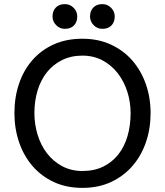

<svg xmlns="http://www.w3.org/2000/svg" viewBox="-20 -900 801 932"><path d="M50 -351Q50 -428 72.5 -494Q95 -560 137.5 -608.5Q180 -657 241 -684.5Q302 -712 380 -712Q457 -712 518.5 -683.5Q580 -655 622.5 -606Q665 -557 688 -491.5Q711 -426 711 -351Q711 -276 688.5 -210Q666 -144 623 -94.5Q580 -45 519 -16.5Q458 12 380 12Q302 12 241 -16.5Q180 -45 137.5 -94.5Q95 -144 72.5 -210Q50 -276 50 -351ZM147 -351Q147 -297 162.5 -246Q178 -195 208 -156Q238 -117 281.5 -93.5Q325 -70 380 -70Q438 -70 481.5 -91.5Q525 -113 554.5 -150.5Q584 -188 599 -239.5Q614 -291 614 -351Q614 -405 598 -455Q582 -505 552 -544Q522 -583 478.5 -606.5Q435 -630 380 -630Q325 -630 281.5 -608.5Q238 -587 208 -549.5Q178 -512 162.5 -461Q147 -410 147 -351ZM295 -760Q270 -760 252.5 -778Q235 -796 235 -820Q235 -847 251 -863.5Q267 -880 295 -880Q320 -880 337.5 -862Q355 -844 355 -820Q355 -793 339 -776.5Q323 -760 295 -760ZM477 -760Q452 -760 434.5 -778Q417 -796 417 -820Q417 -847 433 -863.5Q449 -880 477 -880Q502 -880 519.5 -862Q537 -844 537 -820Q537 -793 521 -776.5Q505 -760 477 -760Z"/></svg>

Font: ABeeZee
Style: Regular
Weight: 400
Designer: Anja Meiners
Foundry: Anja Meiners
Version: Version 1.001